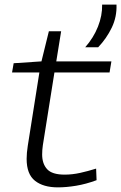

<svg xmlns="http://www.w3.org/2000/svg" viewBox="-20 -799 523 829"><path d="M395 -71 397 -21Q351 -4 308.5 3Q266 10 230 10Q167 10 131 -18.5Q95 -47 95 -113Q95 -138 100 -170L150 -486H32L39 -526L159 -534L191 -664H244L223 -534H461L453 -486H215L165 -172Q162 -151 162 -132Q162 -92 183.5 -68.5Q205 -45 259 -45Q292 -45 326 -52.5Q360 -60 395 -71ZM348 -595Q384 -636 403 -684Q422 -732 421 -779H483Q485 -726 462.5 -679.5Q440 -633 404 -595Z"/></svg>

Font: Georama Expanded Light
Style: Italic
Weight: 300
Width: 7
Italic angle: -9°
Designer: Jean-Baptiste Levee
Foundry: Production Type
Version: Version 1.000